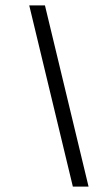

<svg xmlns="http://www.w3.org/2000/svg" viewBox="-20 -679 356 709"><path d="M307 10 146 -659H88L249 10Z"/></svg>

Font: Gamestation Condensed
Style: Italic
Weight: 400
Width: 3
Designer: Jonas Hecksher
Foundry: Jonas Hecksher, Playtypeª, e-types AS
Version: Version 1.003